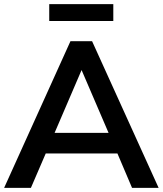

<svg xmlns="http://www.w3.org/2000/svg" viewBox="-20 -912 790 932"><path d="M550 -167H202L130 0H0L322 -712H427L750 0H621ZM507 -267 376 -572 245 -267ZM219 -892H530V-810H219Z"/></svg>

Font: Muli
Style: Bold
Weight: 700
Designer: Vernon Adams
Foundry: Vernon Adams
Version: Version 2.001